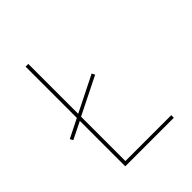

<svg xmlns="http://www.w3.org/2000/svg" viewBox="-200 -868 1001 1001"><g transform="rotate(-45 300.0 -367.5)"><path d="M149 0V-335L54 -288L45 -305L149 -357V-735H169V-367L367 -466L376 -449L169 -346V-19H507V0Z"/></g></svg>

Font: Iosevka Thin Extended
Style: Regular
Weight: 100
Width: 7
Monospace: yes
Designer: Belleve Invis
Foundry: Belleve Invis
Version: Version 32.5.0; ttfautohint (v1.8.4)